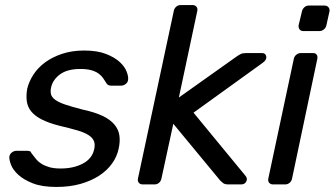

<svg xmlns="http://www.w3.org/2000/svg" viewBox="-20 -730 1325 760"><path d="M17 -110Q19 -121 27.5 -127Q36 -133 44 -133H89Q94 -133 98 -131.5Q102 -130 105 -123Q113 -113 121.5 -102Q130 -91 143 -82.5Q156 -74 174.5 -68.5Q193 -63 220 -63Q271 -63 308 -82.5Q345 -102 353 -140Q357 -158 352 -171Q347 -184 331.5 -194.5Q316 -205 287.5 -213.5Q259 -222 216 -232Q173 -243 145.5 -257Q118 -271 103.5 -289Q89 -307 86 -330Q83 -353 88 -380Q95 -408 112.5 -435Q130 -462 158.5 -483Q187 -504 226 -517Q265 -530 313 -530Q365 -530 399.5 -516.5Q434 -503 454 -484.5Q474 -466 481.5 -446Q489 -426 487 -414Q486 -404 477.5 -397.5Q469 -391 460 -391H419Q412 -391 407.5 -394Q403 -397 401 -401Q395 -411 388 -421Q381 -431 370 -439Q359 -447 341.5 -452Q324 -457 298 -457Q247 -457 218 -436Q189 -415 182 -383Q179 -368 182 -356.5Q185 -345 198.5 -335Q212 -325 238.5 -316Q265 -307 308 -296Q355 -286 385.5 -271.5Q416 -257 432.5 -237.5Q449 -218 452.5 -194.5Q456 -171 450 -143Q444 -112 424.5 -84Q405 -56 373 -35Q341 -14 298.5 -2Q256 10 203 10Q146 10 109.5 -4.5Q73 -19 52 -38.5Q31 -58 23.5 -78Q16 -98 17 -110Z M526 -23 668 -687Q670 -697 677.5 -703.5Q685 -710 695 -710H742Q752 -710 757.5 -703.5Q763 -697 761 -687L688 -344L912 -503Q926 -513 933.5 -516.5Q941 -520 956 -520H1017Q1032 -520 1034 -506Q1036 -492 1018 -480L746 -284L951 -35Q961 -24 955 -12Q949 0 935 0H885Q869 0 863 -5.5Q857 -11 852 -15L666 -240L619 -23Q617 -13 609.5 -6.5Q602 0 592 0H545Q535 0 529.5 -6.5Q524 -13 526 -23Z M1042 -23 1143 -497Q1145 -507 1153 -513.5Q1161 -520 1171 -520H1219Q1229 -520 1233.5 -513.5Q1238 -507 1236 -497L1136 -23Q1134 -13 1126.5 -6.5Q1119 0 1109 0H1061Q1051 0 1045.5 -6.5Q1040 -13 1042 -23ZM1162 -630 1175 -684Q1177 -694 1184.5 -701Q1192 -708 1202 -708H1264Q1275 -708 1280.5 -701Q1286 -694 1284 -684L1272 -630Q1270 -620 1262 -613.5Q1254 -607 1244 -607H1181Q1171 -607 1166 -613.5Q1161 -620 1162 -630Z"/></svg>

Font: SVN-Rubik
Style: Italic
Weight: 400
Italic angle: -12°
Designer: Hubert and Fischer
Foundry: Hubert & Fischer
Version: Version 2.101; ttfautohint (v1.8.3)